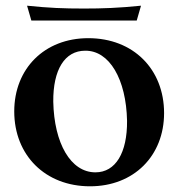

<svg xmlns="http://www.w3.org/2000/svg" viewBox="-20 -642 640 674"><path d="M296 12C450 12 556 -95 556 -245C556 -399 448 -508 290 -508C136 -508 30 -401 30 -251C30 -97 139 12 296 12ZM315 -37C228 -37 170 -139 167 -285C166 -397 207 -464 279 -464C364 -465 423 -364 426 -218C427 -106 386 -37 315 -37ZM75 -622 90 -570H460L475 -622C397 -614 339 -612 275 -612C203 -612 153 -614 75 -622Z"/></svg>

Font: Sinistre
Style: Bold
Weight: 700
Designer: Jules Durand
Foundry: Collletttivo
Version: Version 69.420;Glyphs 3.2 (3217)